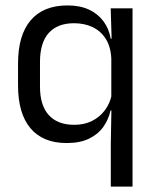

<svg xmlns="http://www.w3.org/2000/svg" viewBox="-20 -519 577 711"><path d="M226.9 10.7Q139.1 10.7 93 -43.9Q46.8 -98.6 46.8 -202.9V-283.6Q46.8 -388.7 93.6 -443.8Q140.4 -498.9 230.4 -498.9Q275.7 -498.9 308.8 -483.7Q341.9 -468.5 362.6 -440.9Q383.3 -413.4 390.1 -375.9H416.9L392.2 -301.3Q390.3 -345.3 372 -374.6Q353.6 -403.8 323.3 -418.4Q292.9 -433 254.1 -433Q192.9 -433 160.5 -396.9Q128.1 -360.8 128.1 -289.9V-198.2Q128.1 -128.8 160.7 -92.8Q193.3 -56.8 255.2 -56.8Q292.3 -56.8 320.9 -71.2Q349.6 -85.6 368.4 -110.8Q387.2 -136 393.8 -168L412.6 -109.9H389.4Q382.2 -76.8 362.7 -49.3Q343.2 -21.8 309.8 -5.6Q276.4 10.7 226.9 10.7ZM390.3 172V13.3L392.8 -125.5L392.2 -141.5V-345.7L393.5 -370.5L389.9 -488.2H470.8V172Z"/></svg>

Font: Anek Latin Medium
Style: Regular
Weight: 500
Designer: Yesha Goshar
Foundry: Ek Type
Version: Version 1.003